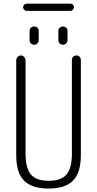

<svg xmlns="http://www.w3.org/2000/svg" viewBox="-20 -1039 540 1068"><path d="M70.3 -174.8V-704.1Q70.3 -713.9 78.1 -722.2Q85.9 -730.5 96.2 -730.5Q106.4 -730.5 114.3 -722.2Q122.1 -713.9 122.1 -704.1V-184.6Q122.1 -102.5 152.3 -67.9Q182.6 -33.2 251 -33.2Q319.3 -33.2 349.6 -67.9Q379.9 -102.5 379.9 -184.6V-705.1Q379.9 -715.8 386.7 -723.1Q393.6 -730.5 404.8 -730.5Q416 -730.5 422.9 -723.1Q429.7 -715.8 429.7 -705.1V-174.8Q429.7 -78.1 386.2 -34.2Q342.8 9.8 250 9.8Q157.2 9.8 113.8 -34.2Q70.3 -78.1 70.3 -174.8ZM372.1 -978.5H127.9Q120.1 -978.5 114.3 -984.9Q108.4 -991.2 108.4 -999Q108.4 -1006.8 114.3 -1012.7Q120.1 -1018.6 127.9 -1018.6H372.1Q379.9 -1018.6 385.7 -1012.7Q391.6 -1006.8 391.6 -999Q391.6 -991.2 385.7 -984.9Q379.9 -978.5 372.1 -978.5ZM304.7 -868.2Q304.7 -877.9 312 -884.8Q319.3 -891.6 330.1 -891.6Q340.8 -891.6 348.1 -884.8Q355.5 -877.9 355.5 -868.2V-815.4Q355.5 -804.7 347.7 -797.4Q339.8 -790 330.1 -790Q320.3 -790 312.5 -796.9Q304.7 -803.7 304.7 -815.4ZM144.5 -868.2Q144.5 -877.9 151.9 -884.8Q159.2 -891.6 169.9 -891.6Q180.7 -891.6 188 -884.8Q195.3 -877.9 195.3 -868.2V-815.4Q195.3 -804.7 187.5 -797.4Q179.7 -790 169.9 -790Q160.2 -790 152.3 -796.9Q144.5 -803.7 144.5 -815.4Z"/></svg>

Font: Rounded Mgen+ 1mn light
Style: Regular
Weight: 200
Designer: [Source Han Sans]
Ryoko NISHIZUKA  (kana & ideographs); Paul D. Hunt (Latin, Greek & Cyrillic); Wenlong ZHANG  (bopomofo
Version: Version 1.059.20150602